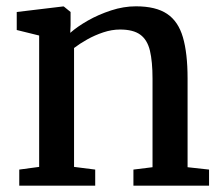

<svg xmlns="http://www.w3.org/2000/svg" viewBox="-20 -588 705 608"><path d="M104 -59.5V-475.5L33 -493V-550L179 -567.5H182L203.5 -550V-508.5L202.5 -484Q224.5 -503.5 258.2 -522.8Q292 -542 331.8 -555Q371.5 -568 410.5 -568Q473.5 -568 509 -544.2Q544.5 -520.5 559.2 -470Q574 -419.5 574 -339.5V-58.5L642 -51V0H402.5V-51L463 -58.5V-339Q463 -393 454.8 -427.5Q446.5 -462 424.2 -478.2Q402 -494.5 360 -494.5Q334 -494.5 307 -485.5Q280 -476.5 256 -463Q232 -449.5 214.5 -436V-59.5L281.5 -51V0H41V-51Z"/></svg>

Font: Merriweather Light 18pt Medium
Style: Regular
Weight: 500
Version: Version 2.100